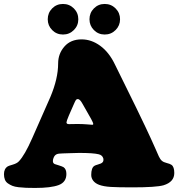

<svg xmlns="http://www.w3.org/2000/svg" viewBox="-20 -931 897 966"><path d="M220.2 -834Q220.2 -866.2 242.4 -888.7Q264.6 -911.1 296.9 -911.1Q329.1 -911.1 351.6 -888.7Q374 -866.2 374 -834Q374 -802.2 351.6 -779.8Q329.1 -757.3 296.9 -757.3Q264.6 -757.3 242.4 -779.8Q220.2 -802.2 220.2 -834ZM430.2 -834Q430.2 -866.2 452.4 -888.7Q474.6 -911.1 506.8 -911.1Q539.1 -911.1 561.5 -888.7Q584 -866.2 584 -834Q584 -802.2 561.5 -779.8Q539.1 -757.3 506.8 -757.3Q474.6 -757.3 452.4 -779.8Q430.2 -802.2 430.2 -834ZM249.5 -136.7 248 -132.3Q246.1 -127.4 246.1 -120.1Q246.1 -109.9 255.4 -105.5Q258.3 -104.5 276.4 -98.9Q294.4 -93.3 300.3 -89.4Q314 -79.6 314 -55.7Q314 -14.6 275.4 0Q236.8 14.6 156.7 14.6Q129.4 14.6 111.6 13.9Q93.8 13.2 74 11Q54.2 8.8 42.2 3.9Q30.3 -1 19.8 -8.3Q9.3 -15.6 4.6 -27.3Q0 -39.1 0 -54.7Q0 -82.5 19.5 -94.2Q23.4 -96.7 44.4 -102.8Q65.4 -108.9 75.2 -119.6Q104.5 -150.4 142.1 -235.8L233.4 -442.9Q272.5 -535.6 272.5 -611.8Q272.5 -660.6 304 -696.8Q335.4 -732.9 390.6 -732.9Q439.9 -732.9 484.1 -700.7Q528.3 -668.5 557.6 -607.9Q579.1 -564 613 -495.4Q647 -426.8 666 -387.7Q685.1 -348.6 712.2 -291.5Q739.3 -234.4 763.7 -179.2Q766.1 -173.8 771.5 -161.4Q776.9 -148.9 779.3 -143.8Q781.7 -138.7 785.9 -132.1Q790 -125.5 794.4 -122.1Q802.7 -114.7 819.1 -110.8Q835.4 -106.9 842.8 -101.6Q856.9 -91.8 856.9 -60.5Q856.9 -15.6 803.2 1Q766.6 11.7 645 11.7Q573.7 11.7 537.6 9.5Q501.5 7.3 479 -1Q459.5 -8.3 449.2 -21.5Q439 -34.7 439 -50.8Q439 -86.9 455.1 -96.7Q460.9 -100.1 471.7 -103Q482.4 -106 487.3 -108.4Q500.5 -114.3 500.5 -126.5Q500.5 -130.4 500 -132.8L499.5 -134.8Q494.6 -150.4 476.6 -154.8Q449.2 -161.6 378.4 -161.6Q359.9 -161.6 334 -160.4Q308.1 -159.2 296.4 -159.2Q272.9 -159.2 263.4 -154.1Q253.9 -148.9 249.5 -136.7ZM374.5 -307.1Q394.5 -307.1 418.9 -305.2Q443.4 -303.2 444.3 -303.2Q449.2 -303.2 449.2 -308.1Q449.2 -312.5 438.5 -332.5L395.5 -408.2Q382.3 -432.6 371.6 -432.6Q365.2 -432.6 361.8 -427.7Q358.4 -422.9 350.6 -404.8L326.2 -349.1Q314.5 -321.3 314.5 -315.4Q314.5 -306.6 326.2 -306.6Q327.6 -306.6 333 -306.6Q338.4 -306.6 349.1 -306.9Q359.9 -307.1 374.5 -307.1Z"/></svg>

Font: Cooper* Black
Style: Regular
Weight: 900
Designer: Owen Earl
Foundry: indestructible type*
Version: Version 0.001